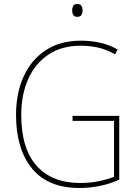

<svg xmlns="http://www.w3.org/2000/svg" viewBox="-20 -928 687 958"><path d="M342 -350H575V-32Q531 -11 479 -0.5Q427 10 377 10Q219 10 139.5 -87.5Q60 -185 60 -355Q60 -462 97.5 -545.5Q135 -629 207.5 -677Q280 -725 384 -725Q433 -725 478.5 -715Q524 -705 567 -681L554 -657Q510 -682 467.5 -691Q425 -700 383 -700Q288 -700 221.5 -655.5Q155 -611 120.5 -533Q86 -455 86 -355Q86 -186 163 -100.5Q240 -15 379 -15Q428 -15 471 -23.5Q514 -32 549 -46V-325H342ZM365 -908Q382 -908 387 -898Q392 -888 392 -876Q392 -863 386.5 -853.5Q381 -844 365 -844Q351 -844 345.5 -853.5Q340 -863 340 -876Q340 -888 345 -898Q350 -908 365 -908Z"/></svg>

Font: Noto Sans Kannada SemiCondensed Thin
Style: Regular
Weight: 100
Width: 4
Designer: Jelle Bosma - Monotype Design Team
Foundry: Monotype Imaging Inc.
Version: Version 2.005; ttfautohint (v1.8.4.7-5d5b)